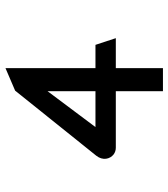

<svg xmlns="http://www.w3.org/2000/svg" viewBox="24 -648 628 717"><g transform="rotate(-90 338.5 -289.0)"><path d="M530 -247H443V-583L359 -547L116 -244C97 -220 103 -193 121 -179C128 -174 136 -171 146 -171H357V5H443V-171H555ZM357 -247H223L357 -426Z"/></g></svg>

Font: Charger Monospace
Style: Regular
Weight: 400
Designer: Jasper
Foundry: Cannot Into Space Fonts
Version: Version 0.980